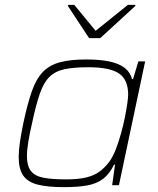

<svg xmlns="http://www.w3.org/2000/svg" viewBox="-20 -763 652 791"><path d="M244 8Q176 8 135 -2.5Q94 -13 75.5 -40Q57 -67 57 -116Q57 -143 62 -177Q67 -211 76 -255Q93 -335 111 -386.5Q129 -438 156.5 -466.5Q184 -495 227 -506.5Q270 -518 335 -518Q393 -518 432 -509.5Q471 -501 494 -483Q517 -465 524 -437H528L550 -510H578L470 0H442L454 -85H450Q431 -46 404.5 -26Q378 -6 339 1Q300 8 244 8ZM251 -24Q303 -24 335.5 -32Q368 -40 390 -56Q412 -72 432 -99Q446 -119 457.5 -149Q469 -179 478.5 -213Q488 -247 494.5 -279.5Q501 -312 504.5 -337Q508 -362 508 -373Q508 -435 470 -460.5Q432 -486 345 -486Q285 -486 246.5 -478Q208 -470 184 -446.5Q160 -423 144 -377Q128 -331 112 -255Q102 -212 96.5 -178Q91 -144 91 -120Q91 -80 107 -59Q123 -38 158 -31Q193 -24 251 -24ZM347 -606 260 -738 261 -743H286L374 -636L507 -743H538L537 -738L393 -606Z"/></svg>

Font: Saira SemiExpanded Thin
Style: Italic
Weight: 250
Width: 6
Italic angle: -12°
Designer: Hector Gatti with collaboration of the Omnibus-Type team
Foundry: Omnibus-Type
Version: Version 1.101